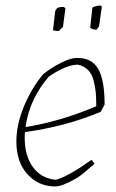

<svg xmlns="http://www.w3.org/2000/svg" viewBox="-20 -665 419 692"><path d="M305 -565Q310 -608 313 -638Q327 -645 343 -645L347 -641Q337 -571 337 -570Q335 -568 332 -563.5Q329 -559 328 -558Q313 -558 305 -565ZM171 -556 179 -625Q179 -626 186 -636Q193 -640 210 -640L216 -635Q215 -628 211 -599.5Q207 -571 207 -568Q195 -556 191 -553Q183 -553 171 -556ZM179 7Q119 7 79 -37Q39 -81 39 -155Q39 -216 66.5 -282Q94 -348 135 -397Q163 -420 199.5 -438.5Q236 -457 258 -456Q310 -457 333.5 -417.5Q357 -378 357 -288L343 -262Q217 -209 70 -189Q69 -181 69 -165Q70 -101 99.5 -61.5Q129 -22 181 -17Q224 -28 310 -89L321 -75Q277 -36 258 -24Q205 7 179 7ZM156 -389Q86 -308 72 -207Q197 -227 327 -282Q327 -313 325 -333Q323 -353 317 -376Q311 -399 297 -413Q283 -427 261 -432Q219 -432 156 -389Z"/></svg>

Font: Albura ExtraLight
Style: Italic
Weight: 156
Italic angle: -7°
Designer: Mercedes Jáuregui
Foundry: Omnibus-Type Team
Version: Version 1.000